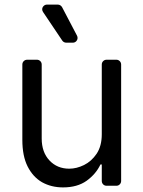

<svg xmlns="http://www.w3.org/2000/svg" viewBox="-20 -804 621 831"><path d="M161.9 -15.3Q122.5 -38 99.4 -83.8Q76.7 -128.9 76.7 -198.9V-524.5Q76.7 -533.4 82.7 -539.4Q88.8 -545.5 97.7 -545.5H139.9Q148.4 -545.5 154.5 -539.4Q160.5 -533.4 160.5 -524.5V-204.5Q160.5 -145.2 194.2 -109.4Q227.6 -73.9 279.8 -73.9Q311.4 -73.9 343.8 -89.8Q376.1 -105.8 398.4 -138.8Q420.5 -172.2 420.5 -223V-524.5Q420.5 -533.4 426.5 -539.4Q432.5 -545.5 441.4 -545.5H483.7Q492.2 -545.5 498.2 -539.4Q504.3 -533.4 504.3 -524.5V-21Q504.3 -12.1 498.2 -6Q492.2 0 483.7 0H441.4Q432.5 0 426.5 -6Q420.5 -12.1 420.5 -21V-92.3H414.8Q395.6 -51.1 355.1 -21.7Q314.6 7.1 252.8 7.1Q202.1 7.1 161.9 -15.3ZM266.3 -619.3H295.1Q304 -619.3 309.8 -625.5Q315.7 -631.7 315.7 -639.9Q315.7 -645.2 313.2 -649.9L248.6 -773.1Q245.7 -778.1 240.8 -781.1Q235.8 -784.1 230.1 -784.1H183.6Q174.7 -784.1 168.7 -777.9Q162.6 -771.7 162.6 -763.5Q162.6 -757.5 166.5 -751.8L249.3 -628.6Q252.1 -624.3 256.7 -621.8Q261.4 -619.3 266.3 -619.3Z"/></svg>

Font: DeltaSans
Style: Regular
Weight: 400
Designer: Rasmus Andersson
Foundry: rsms
Version: Version 3.012